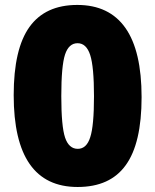

<svg xmlns="http://www.w3.org/2000/svg" viewBox="-20 -744 626 774"><path d="M293 9.8Q35.2 9.8 35.2 -360.4Q35.2 -546.9 98.9 -635.5Q162.6 -724.1 291.5 -724.1Q420.4 -724.1 485.6 -631.3Q550.8 -538.6 550.8 -352.3Q550.8 -166 486.8 -78.1Q423.8 9.8 293 9.8ZM343.8 -190.9Q358.9 -236.8 358.9 -356Q358.9 -475.1 343.5 -522.5Q328.1 -569.8 292.7 -569.8Q257.3 -569.8 242.2 -524.2Q227.1 -478.5 227.1 -356.4Q227.1 -234.4 242.4 -189.2Q257.8 -144 293.5 -144Q329.1 -144 343.8 -190.9Z"/></svg>

Font: Open Sans Hebrew Extra Bold
Style: Regular
Weight: 800
Foundry: Ascender Corporation, Yanek Iontef
Version: Version 2.001;PS 002.001;hotconv 1.0.70;makeotf.lib2.5.58329